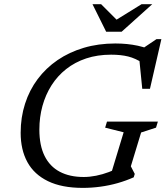

<svg xmlns="http://www.w3.org/2000/svg" viewBox="-20 -904 805 934"><path d="M387.5 -43Q416 -43 447.5 -49.2Q479 -55.5 509.5 -67Q540 -78.5 564.5 -95L514 -38L581.5 -260.5L491.5 -283L500.5 -312.5H748L739 -283L666.5 -259.5L616.5 -95L635.5 -58L630.5 -41.5Q593.5 -25 552.2 -13.2Q511 -1.5 468.2 4.2Q425.5 10 383 10Q280.5 10 213.2 -22.8Q146 -55.5 113.2 -115.5Q80.5 -175.5 80.5 -258Q80.5 -333 101.8 -399.2Q123 -465.5 163.2 -519.2Q203.5 -573 260.2 -611.8Q317 -650.5 387.8 -671.5Q458.5 -692.5 541 -692.5Q570 -692.5 597.5 -689.8Q625 -687 650.8 -681.5Q676.5 -676 701 -666.5L672 -667L741 -713.5H765L709.5 -472H672L657 -622.5L676.5 -596Q639 -620.5 603.5 -629.2Q568 -638 520.5 -638Q454 -638 399.2 -619.8Q344.5 -601.5 302 -568Q259.5 -534.5 230.5 -488.8Q201.5 -443 186.5 -388.5Q171.5 -334 171.5 -273.5Q171.5 -196.5 197 -145.2Q222.5 -94 270.8 -68.5Q319 -43 387.5 -43ZM720.5 -883.5 571.5 -749.5H496.5L430 -883.5H472L553 -802.5H537.5L668.5 -883.5Z"/></svg>

Font: Newsreader 14pt
Style: Italic
Weight: 400
Italic angle: -17°
Designer: Hugues Gentile
Foundry: Production Type
Version: Version 1.003